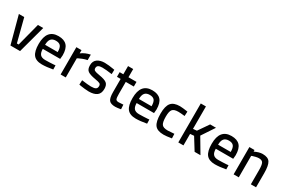

<svg xmlns="http://www.w3.org/2000/svg" viewBox="108 -1870 4501 3039"><g transform="rotate(30 2358.5 -350.5)"><path d="M19 -499H117L225 -79H258L367 -499H464L329 0H153Z M744 -76Q778 -76 824 -78Q870 -80 899 -82L928 -85L930 -10Q816 11 731 11Q621 10 574 -51.5Q527 -113 527 -246Q527 -510 740 -510Q845 -510 896 -454Q947 -398 947 -279L941 -210H623Q623 -141 651 -108.5Q679 -76 744 -76ZM622 -284H853Q853 -361 827 -393.5Q801 -426 740 -426Q681 -426 652 -392.5Q623 -359 622 -284Z M1070 0V-499H1164V-440Q1235 -493 1327 -511V-411Q1286 -403 1245.5 -387.5Q1205 -372 1185 -361L1164 -350V0Z M1769 -489 1767 -409Q1652 -425 1590 -425Q1542 -425 1518 -410.5Q1494 -396 1494 -361Q1494 -333 1516.5 -320.5Q1539 -308 1608 -297Q1709 -281 1747 -250.5Q1785 -220 1785 -148Q1785 -64 1734.5 -26.5Q1684 11 1588 11Q1558 11 1513 6Q1468 1 1437 -4L1407 -10L1411 -91Q1529 -75 1580 -75Q1639 -75 1664.5 -90.5Q1690 -106 1690 -145Q1690 -176 1669 -188Q1648 -200 1580 -211Q1479 -228 1439 -257Q1399 -286 1399 -359Q1399 -437 1451.5 -473.5Q1504 -510 1584 -510Q1617 -510 1663 -505Q1709 -500 1739 -494Z M2169 -414H2022V-196Q2022 -124 2032.5 -101Q2043 -78 2084 -78L2169 -83L2174 -1Q2107 11 2072 11Q1990 11 1959 -28Q1928 -67 1928 -174V-414H1861V-499H1928V-649H2022V-499H2169Z M2459 -76Q2493 -76 2539 -78Q2585 -80 2614 -82L2643 -85L2645 -10Q2531 11 2446 11Q2336 10 2289 -51.5Q2242 -113 2242 -246Q2242 -510 2455 -510Q2560 -510 2611 -454Q2662 -398 2662 -279L2656 -210H2338Q2338 -141 2366 -108.5Q2394 -76 2459 -76ZM2337 -284H2568Q2568 -361 2542 -393.5Q2516 -426 2455 -426Q2396 -426 2367 -392.5Q2338 -359 2337 -284Z M2958 -510Q2980 -510 3016 -506Q3052 -502 3077 -498L3102 -494L3098 -412Q3019 -421 2981 -421Q2901 -421 2873 -385.5Q2845 -350 2845 -257Q2845 -154 2871.5 -116.5Q2898 -79 2982 -79L3099 -87L3102 -5Q3005 11 2956 11Q2840 11 2794.5 -49.5Q2749 -110 2749 -257Q2749 -393 2797.5 -451.5Q2846 -510 2958 -510Z M3315 0H3221V-712H3315V-302L3383 -308L3515 -499H3622L3468 -267L3626 0H3519L3385 -216L3315 -210Z M3906 -76Q3940 -76 3986 -78Q4032 -80 4061 -82L4090 -85L4092 -10Q3978 11 3893 11Q3783 10 3736 -51.5Q3689 -113 3689 -246Q3689 -510 3902 -510Q4007 -510 4058 -454Q4109 -398 4109 -279L4103 -210H3785Q3785 -141 3813 -108.5Q3841 -76 3906 -76ZM3784 -284H4015Q4015 -361 3989 -393.5Q3963 -426 3902 -426Q3843 -426 3814 -392.5Q3785 -359 3784 -284Z M4326 0H4232V-499H4326V-470Q4408 -510 4470 -510Q4571 -510 4606.5 -453.5Q4642 -397 4642 -261V0H4547V-260Q4547 -351 4529 -386.5Q4511 -422 4454 -422Q4429 -422 4397 -414.5Q4365 -407 4345 -400L4326 -392Z"/></g></svg>

Font: TitilliumText22L Lt
Style: Medium
Weight: 500
Designer: Campivisivi
Foundry: Campivisivi
Version: 1.000